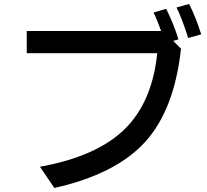

<svg xmlns="http://www.w3.org/2000/svg" viewBox="-20 -892 1040 964"><path d="M114.3 -625V-736.3H789.1Q767.6 -795.9 751 -829.1L814.5 -847.7Q852.5 -770.5 876 -694.3L849.6 -686.5L888.7 -647.5Q855.5 -340.8 708.5 -179.2Q561.5 -17.6 252.9 51.8L180.7 -54.7Q464.8 -106.4 604.5 -242.2Q744.1 -377.9 769.5 -625ZM866.2 -854.5 929.7 -872.1Q963.9 -803.7 990.2 -719.7L924.8 -701.2Q892.6 -802.7 866.2 -854.5Z"/></svg>

Font: GenEi M Gothic v2 Medium
Style: Regular
Weight: 500
Version: Version 2.0